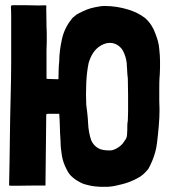

<svg xmlns="http://www.w3.org/2000/svg" viewBox="-20 -717 654 739"><path d="M395 2C414 1 431 -3 450 -8C471 -13 490 -21 507 -30C526 -39 539 -52 551 -67C562 -87 571 -108 577 -130C584 -153 585 -176 588 -199L591 -231C593 -253 594 -274 594 -295C594 -307 593 -318 593 -330C593 -343 593 -356 593 -369C593 -389 593 -410 595 -431C596 -447 596 -463 596 -479C596 -494 595 -511 593 -528C592 -539 591 -547 588 -558C585 -569 582 -577 578 -588C570 -611 557 -631 538 -648C518 -663 497 -673 474 -680C445 -689 415 -694 382 -694C370 -694 362 -692 345 -689C320 -684 303 -676 282 -665C277 -663 273 -660 270 -657L259 -648C240 -625 226 -599 219 -569C212 -538 208 -508 208 -481C205 -458 206 -436 205 -413C204 -412 204 -412 203 -412L171 -413C166 -413 162 -413 159 -414V-526C160 -543 160 -559 160 -573C160 -588 160 -602 159 -614C159 -646 158 -666 158 -684C158 -693 159 -695 158 -696C153 -697 143 -696 128 -696C112 -696 97 -697 78 -697H34C22 -697 22 -696 22 -688C22 -685 23 -681 23 -661V-472C23 -429 22 -388 21 -345C18 -245 18 -131 15 -3C19 -2 24 -2 30 -2C33 -2 36 -2 40 -2L120 -3H155L158 -276C159 -278 161 -279 164 -279H208C211 -244 210 -210 213 -175C213 -156 215 -138 218 -119C221 -101 227 -83 236 -66C242 -53 250 -42 259 -35C269 -26 279 -20 289 -15C301 -8 313 -6 325 -3C338 0 350 1 365 2ZM416 -140C411 -138 405 -138 399 -138C384 -138 367 -141 359 -146C346 -153 337 -164 331 -177C324 -198 320 -220 319 -244C318 -268 315 -291 312 -314C312 -328 311 -341 311 -355C311 -369 312 -383 312 -396C313 -423 316 -449 321 -474C329 -501 342 -526 367 -541C380 -549 393 -552 403 -552C430 -552 447 -533 453 -522C461 -507 466 -491 468 -472C468 -465 468 -461 469 -454C469 -447 470 -443 470 -436C470 -431 471 -424 472 -416L473 -350V-287C473 -276 472 -266 472 -253C470 -244 470 -236 470 -230C470 -226 470 -222 470 -219C470 -212 469 -206 469 -199C469 -194 468 -190 465 -183L452 -164C442 -153 430 -145 416 -140Z"/></svg>

Font: HEYCLAY
Style: Regular
Weight: 400
Designer: Marcelo Magalhaes
Foundry: Marcelo Magalhães
Version: Version 1.300;hotconv 1.0.109;makeotfexe 2.5.65596